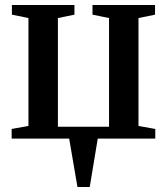

<svg xmlns="http://www.w3.org/2000/svg" viewBox="-20 -553 666 766"><path d="M289 193 256 0H26.5V-38.5L93.5 -50.5V-481L27.5 -494.5V-533H277V-494.5L211 -481V-47.5H415V-481L349 -494.5V-533H598.5V-494.5L532.5 -481V-50.5L599.5 -38.5V0H370L338 193Z"/></svg>

Font: Merriweather 72pt SemiBold
Style: Regular
Weight: 600
Version: Version 2.100